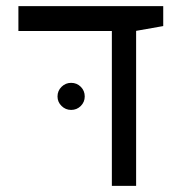

<svg xmlns="http://www.w3.org/2000/svg" viewBox="-20 -606 626 626"><path d="M344.7 0V-504.9H40V-585.9H512.2V-521L423.8 -505.4V0ZM211.9 -247.6Q193.8 -247.6 180.7 -260.5Q167.5 -273.4 167.5 -291.5Q167.5 -310.1 180.7 -323Q193.8 -335.9 211.9 -335.9Q230.5 -335.9 243.4 -323Q256.3 -310.1 256.3 -291.5Q256.3 -273.4 243.4 -260.5Q230.5 -247.6 211.9 -247.6Z"/></svg>

Font: Cascadia Code PL SemiLight
Style: Regular
Weight: 350
Monospace: yes
Designer: Aaron Bell
Foundry: Saja Typeworks
Version: Version 2404.023; ttfautohint (v1.8.4)